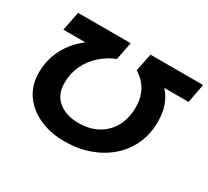

<svg xmlns="http://www.w3.org/2000/svg" viewBox="-140 -922 1252 1157"><g transform="rotate(30 485.5 -344.0)"><path d="M971 -700 946 -568H777Q813 -528 829.5 -479.5Q846 -431 846 -370Q846 -285 813.5 -214.5Q781 -144 722.5 -93.5Q664 -43 586 -15.5Q508 12 416 12Q319 12 242 -22.5Q165 -57 120.5 -120.5Q76 -184 76 -273Q76 -337 96.5 -393Q117 -449 152 -493.5Q187 -538 228 -568H75L101 -700H467L443 -577Q386 -554 340 -513Q294 -472 267.5 -416.5Q241 -361 241 -294Q241 -212 295 -169Q349 -126 433 -126Q512 -126 569 -158.5Q626 -191 656.5 -248.5Q687 -306 687 -380Q687 -511 580 -577L605 -700Z"/></g></svg>

Font: Montserrat
Style: Bold Italic
Weight: 700
Italic angle: -11.3°
Designer: Julieta Ulanovsky
Foundry: Julieta Ulanovsky
Version: Version 9.000; ttfautohint (v1.8.4.7-5d5b)